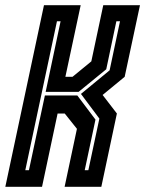

<svg xmlns="http://www.w3.org/2000/svg" viewBox="-40 -720 559 740"><path d="M-19.5 0 129.5 -700H271L212 -424H239.5L312 -483.5L358 -700H499.5L440.5 -424L355.5 -354L410.5 -282.5L350.5 0H209L256.5 -223.5L209.5 -282.5H182L122 0ZM57.5 -64H71.5L133 -352H258L328 -259L286.5 -64H300.5L343 -263L272 -358L382.5 -449L422.5 -638H408.5L369.5 -453L263 -366H136L193.5 -638H179.5Z"/></svg>

Font: Tourney Condensed Regular
Style: Bold Italic
Weight: 700
Width: 3
Italic angle: -12°
Designer: Tyler Finck
Foundry: Etcetera Type Co
Version: Version 1.010; ttfautohint (v1.8.3)